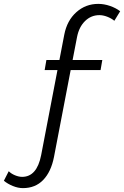

<svg xmlns="http://www.w3.org/2000/svg" viewBox="-126 -772 639 989"><path d="M271 -582 248 -463H401L392 -411H238L152 37Q137 113 96.5 155Q56 197 -8 197Q-33 197 -60 186Q-87 175 -106 159L-81 110Q-68 123 -48.5 131Q-29 139 -12 139Q64 139 86 27L170 -411H104L113 -463H180L205 -593Q219 -666 267 -709Q315 -752 380 -752Q410 -752 440.5 -741.5Q471 -731 493 -714L463 -665Q447 -678 426 -686Q405 -694 386 -694Q343 -694 312 -663.5Q281 -633 271 -582Z"/></svg>

Font: Gontserrat Light
Style: Italic
Weight: 300
Italic angle: -11.3°
Designer: Julieta Ulanovsky
Foundry: Julieta Ulanovsky
Version: Version 6.001